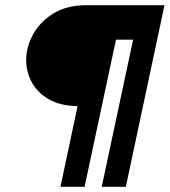

<svg xmlns="http://www.w3.org/2000/svg" viewBox="-20 -720 654 740"><path d="M306 0H213L279 -311Q212 -312 168 -337.5Q124 -363 102.5 -403Q81 -443 81 -488Q81 -540 108 -588.5Q135 -637 186.5 -668.5Q238 -700 314 -700H614L465 0H372L493 -567H427Z"/></svg>

Font: Be Vietnam Pro
Style: Bold Italic
Weight: 700
Italic angle: -12°
Designer: Lam Bao, Tony Le, Vietanh Nguyen
Foundry: Yellow Type Foundry
Version: Version 1.002; ttfautohint (v1.8.3)